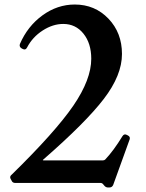

<svg xmlns="http://www.w3.org/2000/svg" viewBox="-20 -810 647 850"><path d="M458 20Q448 20 441 11L435 4Q432 0 426 0H48Q35 0 31 -11L27 -18Q21 -29 33 -38Q225 -226 304.5 -342Q384 -458 384 -550Q384 -618 349.5 -661Q315 -704 260 -704Q214 -704 169 -675Q124 -646 100 -600Q93 -586 79 -594L77 -595Q64 -602 68 -615Q102 -694 168 -742Q234 -790 311 -790Q400 -790 460 -727.5Q520 -665 520 -571Q520 -477 439.5 -372Q359 -267 172 -104Q167 -100 173 -100H436Q442 -100 446 -104Q483 -143 522 -207Q530 -220 543 -212L545 -211Q558 -205 554 -193L481 9Q476 20 464 20Z"/></svg>

Font: Caslon OS
Style: Regular
Weight: 400
Designer: Alfredo Marco Pradil
Foundry: Hanken Design Co.
Version: Version 1.000;PS 001.000;hotconv 1.0.88;makeotf.lib2.5.64775